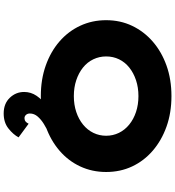

<svg xmlns="http://www.w3.org/2000/svg" viewBox="27 -786 975 1070"><g transform="rotate(90 515.0 -250.5)"><path d="M612 217Q557 217 524.5 183Q492 149 492 103Q492 65 513.5 33.5Q535 2 571 -23Q607 -48 648.5 -67.5Q690 -87 731 -105L753 -50Q742 -43 718.5 -32.5Q695 -22 670.5 -7Q646 8 629 27.5Q612 47 612 71Q612 84 619.5 92.5Q627 101 638 101Q649 101 656.5 95Q664 89 669 78L745 134Q729 164 695.5 190.5Q662 217 612 217ZM515 10Q422 10 344.5 -17.5Q267 -45 210.5 -94Q154 -143 123 -209.5Q92 -276 92 -354Q92 -433 123.5 -499Q155 -565 211.5 -614Q268 -663 345 -690.5Q422 -718 515 -718Q608 -718 685 -690.5Q762 -663 819 -614Q876 -565 907 -499Q938 -433 938 -354Q938 -276 907 -209.5Q876 -143 819 -94Q762 -45 685 -17.5Q608 10 515 10ZM515 -174Q563 -174 603.5 -187.5Q644 -201 674 -225.5Q704 -250 720 -283Q736 -316 736 -354Q736 -392 720 -425Q704 -458 674 -482.5Q644 -507 603.5 -520.5Q563 -534 515 -534Q467 -534 426.5 -520.5Q386 -507 356 -483Q326 -459 310 -426Q294 -393 294 -354Q294 -316 310 -282.5Q326 -249 356 -225Q386 -201 426.5 -187.5Q467 -174 515 -174Z"/></g></svg>

Font: Lexend Mega ExtraBold
Style: Regular
Weight: 800
Designer: Bonnie Shaver-Troup, Thomas Jockin
Foundry: Lexend
Version: Version 1.007